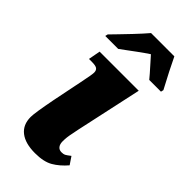

<svg xmlns="http://www.w3.org/2000/svg" viewBox="-243 -824 892 892"><g transform="rotate(45 202.5 -378.0)"><path d="M57 -95Q57 -122 77 -225L109 -383Q120 -436 120 -449Q120 -464 111 -470.5Q102 -477 78 -477H58L69 -536H326L255 -209Q254 -202 249.5 -181Q245 -160 243.5 -147Q242 -134 242 -120Q242 -101 250.5 -90.5Q259 -80 274 -80Q287 -80 294 -83.5Q301 -87 319 -101L344 -64Q314 -29 280.5 -9.5Q247 10 190 10Q126 10 91.5 -17Q57 -44 57 -95ZM39 -619 73 -654Q85 -666 120 -703Q155 -740 177 -766H330Q359 -705 405 -619L402 -606H325Q315 -619 271 -668L246 -696Q223 -681 193 -659Q163 -637 151 -628L121 -606H36Z"/></g></svg>

Font: Noto Serif NarrowBlack
Style: Italic
Weight: 900
Width: 4
Italic angle: -12°
Designer: Monotype Design Team
Foundry: Monotype Imaging Inc.
Version: Version 1.001